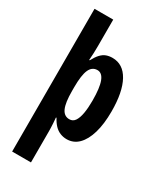

<svg xmlns="http://www.w3.org/2000/svg" viewBox="-245 -842 977 1165"><g transform="rotate(30 244.0 -260.0)"><path d="M454 -272Q454 -184 435.5 -121Q417 -58 383 -24Q349 10 301 10Q277 10 255 1Q233 -8 215.5 -26.5Q198 -45 184 -72H180Q182 -51 183 -33.5Q184 -16 184.5 -2.5Q185 11 185 21V240H53V-760H184V-575Q184 -550 183 -525Q182 -500 180 -475H184Q201 -507 218 -525Q235 -543 254.5 -550Q274 -557 297 -557Q372 -557 413 -482.5Q454 -408 454 -272ZM321 -271Q321 -361 304.5 -404Q288 -447 255 -447Q218 -447 201 -409Q184 -371 184 -287V-260Q184 -178 201 -140.5Q218 -103 255 -103Q280 -103 294 -124Q308 -145 314.5 -182.5Q321 -220 321 -271Z"/></g></svg>

Font: Noto Sans Display ExtraCondensed
Style: Bold
Weight: 700
Width: 2
Designer: Monotype Design Team
Foundry: Monotype Imaging Inc.
Version: Version 2.003